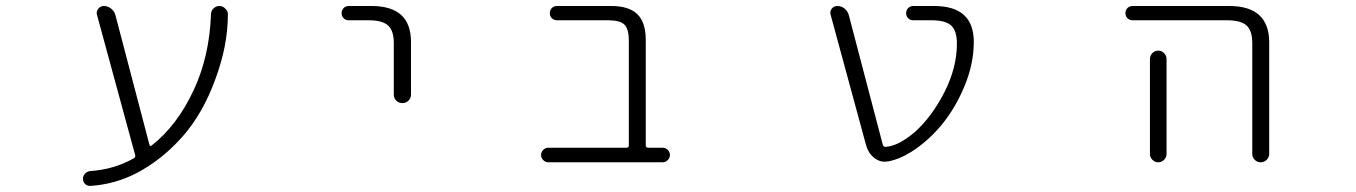

<svg xmlns="http://www.w3.org/2000/svg" viewBox="-20 -565 4540 643"><path d="M480.5 -80.1Q482.4 -73.2 488.3 -78.1Q573.2 -144.5 628.9 -263.7Q681.6 -377 686.5 -516.6Q686.5 -528.3 694.8 -536.6Q703.1 -544.9 714.8 -544.9Q726.6 -544.9 734.4 -536.1Q743.2 -528.3 743.2 -517.6Q743.2 -412.1 701.2 -299.8Q660.2 -186.5 592.8 -109.4Q525.4 -32.2 439.5 13.7Q364.3 52.7 282.2 57.6Q282.2 57.6 281.2 57.6Q271.5 57.6 264.6 50.8Q257.8 43.9 257.8 33.7Q257.8 23.4 265.1 16.1Q272.5 8.8 282.2 7.8Q361.3 2.9 428.7 -35.2Q434.6 -39.1 432.6 -45.9L304.7 -515.6Q301.8 -526.4 309.1 -535.6Q316.4 -544.9 328.1 -544.9Q340.8 -544.9 351.6 -536.6Q362.3 -528.3 366.2 -515.6Z M1147.5 -497.1Q1137.7 -497.1 1130.9 -503.9Q1124 -510.7 1124 -521Q1124 -531.2 1130.9 -538.1Q1137.7 -544.9 1147.5 -544.9H1224.6Q1356.4 -544.9 1356.4 -424.8V-248Q1356.4 -236.3 1348.1 -228Q1339.8 -219.7 1327.6 -219.7Q1315.4 -219.7 1307.1 -228Q1298.8 -236.3 1298.8 -248V-420.9Q1298.8 -461.9 1279.8 -479.5Q1260.7 -497.1 1214.8 -497.1Z M2085.9 -428.7Q2085.9 -467.8 2071.3 -482.4Q2056.6 -497.1 2016.6 -497.1H1845.7Q1835 -497.1 1828.1 -503.9Q1821.3 -510.7 1821.3 -521Q1821.3 -531.2 1828.1 -538.1Q1835 -544.9 1845.7 -544.9H2027.3Q2085.9 -544.9 2114.3 -517.6Q2142.6 -490.2 2142.6 -431.6V-78.1Q2142.6 -70.3 2150.4 -70.3H2199.2Q2209 -70.3 2216.3 -63Q2223.6 -55.7 2223.6 -45.9Q2223.6 -36.1 2216.3 -28.8Q2209 -21.5 2199.2 -21.5H1816.4Q1806.6 -21.5 1799.3 -28.8Q1792 -36.1 1792 -45.9Q1792 -55.7 1799.3 -63Q1806.6 -70.3 1816.4 -70.3H2078.1Q2085.9 -70.3 2085.9 -78.1Z M3043.9 -123Q3100.6 -173.8 3142.6 -255.9Q3184.6 -337.9 3184.6 -418.9Q3184.6 -461.9 3165.5 -479.5Q3146.5 -497.1 3099.6 -497.1H3038.1Q3028.3 -497.1 3021.5 -503.9Q3014.6 -510.7 3014.6 -521Q3014.6 -531.2 3021.5 -538.1Q3028.3 -544.9 3038.1 -544.9H3108.4Q3241.2 -544.9 3241.2 -424.8Q3241.2 -351.6 3210.4 -277.3Q3179.7 -203.1 3134.3 -147.9Q3088.9 -92.8 3032.2 -56.6Q2991.2 -31.2 2954.1 -24.4Q2948.2 -23.4 2942.4 -23.4Q2924.8 -23.4 2909.2 -35.2Q2888.7 -50.8 2880.9 -77.1L2761.7 -515.6Q2760.7 -519.5 2760.7 -522.5Q2760.7 -529.3 2765.6 -536.1Q2772.5 -544.9 2784.2 -544.9Q2797.9 -544.9 2808.1 -536.6Q2818.4 -528.3 2822.3 -515.6L2936.5 -80.1Q2938.5 -73.2 2946.3 -73.2Q2989.3 -76.2 3043.9 -123Z M3773.4 -497.1Q3762.7 -497.1 3755.9 -503.9Q3749 -510.7 3749 -521Q3749 -531.2 3755.9 -538.1Q3762.7 -544.9 3773.4 -544.9H4096.7Q4229.5 -544.9 4230.5 -424.8V-49.8Q4230.5 -38.1 4222.2 -29.8Q4213.9 -21.5 4202.1 -21.5Q4190.4 -21.5 4182.1 -29.8Q4173.8 -38.1 4173.8 -49.8V-420.9Q4173.8 -461.9 4154.8 -479.5Q4135.7 -497.1 4088.9 -497.1ZM3886.7 -367.2V-72.3V-48.8Q3886.7 -38.1 3878.4 -29.8Q3870.1 -21.5 3858.9 -21.5Q3847.7 -21.5 3839.4 -29.8Q3831.1 -38.1 3831.1 -48.8V-72.3V-367.2Q3831.1 -378.9 3839.4 -387.2Q3847.7 -395.5 3858.9 -395.5Q3870.1 -395.5 3878.4 -387.2Q3886.7 -378.9 3886.7 -367.2Z"/></svg>

Font: Rounded-X Mgen+ 2m light
Style: Regular
Weight: 200
Designer: [Source Han Sans]
Ryoko NISHIZUKA  (kana & ideographs); Paul D. Hunt (Latin, Greek & Cyrillic); Wenlong ZHANG  (bopomofo
Version: Version 1.059.20150602